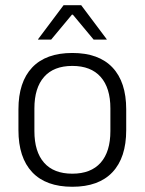

<svg xmlns="http://www.w3.org/2000/svg" viewBox="-20 -702 553 734"><path d="M256.5 12Q155.5 12 103 -43.8Q50.5 -99.5 50.5 -204.5V-284Q50.5 -388.5 103 -444Q155.5 -499.5 256.5 -499.5Q357.5 -499.5 410 -444Q462.5 -388.5 462.5 -284V-204.5Q462.5 -99.5 410 -43.8Q357.5 12 256.5 12ZM256.5 -38Q327.5 -38 364.8 -80Q402 -122 402 -201V-287.5Q402 -366 364.8 -408Q327.5 -450 256.5 -450Q185.5 -450 148.5 -408Q111.5 -366 111.5 -287.5V-201Q111.5 -122 148.5 -80Q185.5 -38 256.5 -38ZM223 -682H290.5L388 -552V-550.5H338L258.5 -646H255L175.5 -550.5H125.5V-552Z"/></svg>

Font: Anek Gujarati Light
Style: Regular
Weight: 300
Designer: Mrunmayee Ghaisas (Gujarati), Yesha Goshar (Latin)
Foundry: Ek Type
Version: Version 1.003